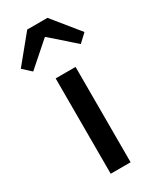

<svg xmlns="http://www.w3.org/2000/svg" viewBox="-251 -897 790 961"><g transform="rotate(-30 144.0 -417.0)"><path d="M87 0V-551H202V0ZM-40 -680 86 -834H203L328 -680L282 -637L147 -756H142L7 -637Z"/></g></svg>

Font: Noto Sans HK Thin Medium
Style: Regular
Weight: 500
Version: Version 2.004-H2;hotconv 1.0.118;makeotfexe 2.5.65603